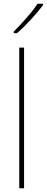

<svg xmlns="http://www.w3.org/2000/svg" viewBox="-20 -1083 253 1037"><path d="M110 -66H84V-826H110ZM213 -1056Q187 -1021 147.5 -978Q108 -935 72 -904H54V-912Q88 -946 124 -987Q160 -1028 183 -1063H213Z"/></svg>

Font: Noto Sans Malayalam UI SemiCondensed Thin
Style: Regular
Weight: 100
Width: 4
Designer: Jelle Bosma - Monotype Design Team
Foundry: Monotype Imaging Inc.
Version: Version 2.104; ttfautohint (v1.8.4.7-5d5b)